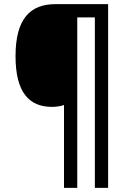

<svg xmlns="http://www.w3.org/2000/svg" viewBox="-20 -780 633 927"><path d="M502 127V-760H248C127 -760 55 -691 55 -509C55 -333 121 -264 231 -264C252 -264 272 -267 289 -273V127H353V-696H438V127Z"/></svg>

Font: Noto Sans Khmer SemiCondensed Medium
Style: Regular
Weight: 500
Width: 4
Designer: Danh Hong and the Monotype Design Team
Foundry: Monotype Imaging Inc.
Version: Version 2.004